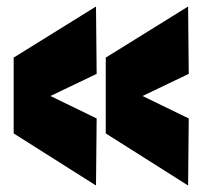

<svg xmlns="http://www.w3.org/2000/svg" viewBox="-20 -566 622 590"><path d="M22 -156V-389L275 -546L277 -339L135 -271L277 -202L275 4ZM305 -156V-389L558 -546L560 -339L418 -271L560 -202L558 4Z"/></svg>

Font: Georama ExtraCondensed Thin ExtraBold
Style: Regular
Weight: 800
Version: Version 1.001